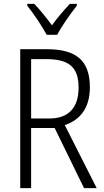

<svg xmlns="http://www.w3.org/2000/svg" viewBox="-20 -967 534 987"><path d="M375 -947H339C305 -911 276 -877 247 -837C219 -875 185 -918 156 -947H120V-938C152 -898 196 -833 220 -788H274C297 -833 343 -897 375 -938ZM221 -714H84V0H140V-309H261L412 0H477L313 -324C393 -351 442 -412 442 -519C442 -659 368 -714 221 -714ZM218 -663C332 -663 384 -624 384 -517C384 -410 329 -358 235 -358H140V-663Z"/></svg>

Font: Noto Sans Display SemiCondensed Light
Style: Regular
Weight: 300
Width: 4
Designer: Monotype Design Team
Foundry: Monotype Imaging Inc.
Version: Version 1.900